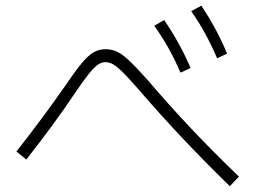

<svg xmlns="http://www.w3.org/2000/svg" viewBox="-20 -727 904 680"><path d="M471.7 -409.2Q435.5 -450.7 415.3 -470.7Q395 -490.7 381.3 -498.8Q367.7 -506.8 353.5 -506.8Q339.4 -506.8 326.2 -497.6Q313 -488.3 293.9 -464.6Q274.9 -440.9 242.2 -392.6Q172.9 -288.6 73.2 -162.1L38.1 -190.4Q130.9 -308.1 210 -421.9Q247.6 -477.1 270.3 -504.2Q293 -531.2 311.8 -542Q330.6 -552.7 353.5 -552.7Q376 -552.7 395 -543.7Q414.1 -534.7 438.2 -511.7Q462.4 -488.8 503.9 -442.4Q578.6 -355 656.2 -272.7Q733.9 -190.4 826.2 -101.6L793.9 -67.4Q701.7 -157.7 624.5 -239.5Q547.4 -321.3 471.7 -409.2ZM526.4 -635.7 561.5 -656.2Q589.8 -614.3 612.3 -573.5Q634.8 -532.7 655.3 -486.3L619.1 -469.7Q600.1 -514.6 577.9 -554.4Q555.7 -594.2 526.4 -635.7ZM657.2 -687.5 693.4 -707Q721.7 -663.6 743.7 -622.8Q765.6 -582 784.2 -537.1L749 -520.5Q729 -566.9 707.3 -606.9Q685.5 -647 657.2 -687.5Z"/></svg>

Font: Pretendard GOV ExtraLight
Style: Regular
Weight: 200
Designer: Base glyphs from Inter by Rasmus Andersson; Hangeul glyphs from Noto Sans CJK(Source Han Sans) by Jang Soo-young and Kan
Foundry: Kil Hyung-jin
Version: Version 1.309